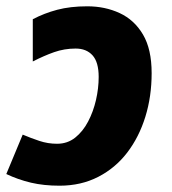

<svg xmlns="http://www.w3.org/2000/svg" viewBox="-31 -579 544 609"><path d="M158 10Q108 10 67.5 0.5Q27 -9 -11 -27L41 -152Q67 -141 94 -132Q121 -123 150 -123Q183 -123 207.5 -142.5Q232 -162 248.5 -193.5Q265 -225 273.5 -262Q282 -299 282 -335Q282 -382 262.5 -403.5Q243 -425 209 -425Q173 -425 140.5 -413.5Q108 -402 73 -384V-518Q109 -537 150.5 -548Q192 -559 246 -559Q302 -559 348.5 -537.5Q395 -516 422.5 -469.5Q450 -423 450 -347Q450 -273 430 -208.5Q410 -144 372.5 -95Q335 -46 280.5 -18Q226 10 158 10Z"/></svg>

Font: Noto Sans ExtraBold
Style: Italic
Weight: 800
Italic angle: -12°
Designer: Monotype Design Team
Foundry: Monotype Imaging Inc.
Version: Version 2.013; ttfautohint (v1.8.4.7-5d5b)